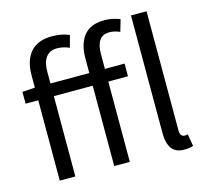

<svg xmlns="http://www.w3.org/2000/svg" viewBox="-115 -940 1158 1083"><g transform="rotate(-15 464.0 -398.0)"><path d="M425 -630Q425 -713 463.5 -761Q502 -809 584 -809Q608 -809 631.5 -804Q655 -799 674 -791L654 -722Q623 -736 593 -736Q516 -736 516 -629V-543H631V-469H516V0H425V-469H198V0H107V-469H33V-538L107 -543V-616Q107 -701 148.5 -749.5Q190 -798 275 -798Q331 -798 375 -779L356 -709Q321 -725 283 -725Q242 -725 220 -696Q198 -667 198 -613V-543H425ZM884 5Q874 9 862 11Q850 13 832 13Q781 13 758.5 -18.5Q736 -50 736 -108V-796H827V-102Q827 -81 834.5 -72Q842 -63 852 -63Q856 -63 860 -63Q864 -63 872 -65Z"/></g></svg>

Font: SpoqaHanSans-Regular
Style: Regular
Weight: 400
Designer: [Spoqa Han Sans] Dong-huui Kim \uAE40 \uB3D9 \uD718  Younghwa Kang \uAC15 \uC601 \uD654  [Noto Sans] Ryoko NISHIZUKA \u8
Foundry: Spoqa (http://www.spoqa-han-sans.com)
Version: Version 2.000